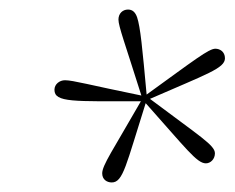

<svg xmlns="http://www.w3.org/2000/svg" viewBox="-20 -770 491 402"><path d="M228 -729C228 -715 242 -678 276 -570C168 -592 133 -602 116 -602C105 -602 94 -594 94 -582C94 -555 134 -558 275 -558C216 -455 194 -424 194 -407C194 -394 204 -388 214 -388C238 -388 244 -425 285 -554C369 -460 392 -428 411 -428C421 -428 430 -437 430 -449C430 -466 399 -484 294 -563C413 -615 451 -627 451 -648C451 -662 440 -668 431 -668C417 -668 388 -645 287 -572C278 -670 274 -713 267 -734C263 -745 257 -750 248 -750C237 -750 228 -742 228 -729Z"/></svg>

Font: Source Serif 4 Display Light
Style: Italic
Weight: 300
Italic angle: -12°
Designer: Frank Grießhammer
Foundry: Adobe Systems Incorporated
Version: Version 4.004;hotconv 1.0.117;makeotfexe 2.5.65602